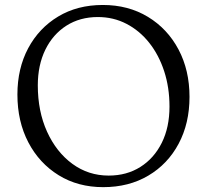

<svg xmlns="http://www.w3.org/2000/svg" viewBox="-20 -735 832 772"><path d="M393.5 -715Q496 -715 574.8 -667.2Q653.5 -619.5 697.8 -536Q742 -452.5 742 -345.5Q742 -239 698.2 -157Q654.5 -75 576.2 -28.8Q498 17.5 395 17.5Q293.5 17.5 215.8 -30.5Q138 -78.5 94 -162.5Q50 -246.5 50 -355Q50 -459.5 93.2 -540.8Q136.5 -622 213.8 -668.5Q291 -715 393.5 -715ZM661.5 -306.5Q661.5 -383.5 640 -449Q618.5 -514.5 579.8 -563.2Q541 -612 488.5 -639.2Q436 -666.5 373.5 -666.5Q301.5 -666.5 247 -631.8Q192.5 -597 162.2 -535Q132 -473 132 -392Q132 -287.5 169.2 -205.5Q206.5 -123.5 271 -76.2Q335.5 -29 417 -29Q489.5 -29 544.5 -63.8Q599.5 -98.5 630.5 -160.8Q661.5 -223 661.5 -306.5Z"/></svg>

Font: Fraunces 9pt SuperSoft Light
Style: Regular
Weight: 300
Version: Version 1.000;[b76b70a41]